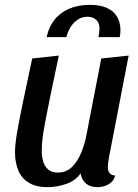

<svg xmlns="http://www.w3.org/2000/svg" viewBox="-20 -751 569 791"><path d="M176 20Q127.3 20 97.7 1.2Q68 -17.5 54.9 -50.2Q41.8 -83 41.8 -123.8Q41.8 -153.3 49.5 -200.1Q57.2 -246.8 72.8 -321.8Q88.3 -396.8 112.7 -510L222.3 -522Q200.7 -420.3 187 -353.8Q173.3 -287.3 165.5 -245.2Q157.7 -203.2 154.8 -176.8Q152 -150.3 152 -128.8Q152 -107 157.7 -86.6Q163.3 -66.2 178 -53.1Q192.7 -40 218.2 -40Q254 -40 277.9 -64.4Q301.8 -88.8 316.2 -125.9Q330.7 -163 337.2 -200.2L397.2 -510L510 -522L429.2 -104.2Q428.2 -95.3 426.2 -83.3Q424.2 -71.3 424.2 -62.2Q424.2 -47.2 431.6 -38Q439 -28.8 454.3 -27.7Q450.5 -11.3 439.1 -0.8Q427.7 9.7 412.8 14.8Q398 20 381 20Q352.8 20 334.7 5.6Q316.5 -8.8 312.2 -37Q291.7 -6.7 253 6.7Q214.3 20 176 20ZM172.3 -598Q180.3 -638.5 203.4 -668.2Q226.5 -698 263.8 -714.5Q301.2 -731 349.7 -731Q393 -731 420.7 -718.2Q448.3 -705.5 462.2 -682.2Q476.2 -658.8 476.2 -625.8Q476.2 -613 473.2 -598H385.7Q387.7 -609.7 388.8 -617.7Q390 -625.7 390 -633Q390 -656.7 376.3 -669.3Q362.7 -682 339.7 -682Q317 -682 298.7 -669.1Q280.3 -656.2 269.1 -636.6Q257.8 -617 253.7 -598Z"/></svg>

Font: Sansita Swashed Light
Style: Regular
Weight: 300
Designer: Pablo Cosgaya
Foundry: Omnibus-Type
Version: Version 1.003